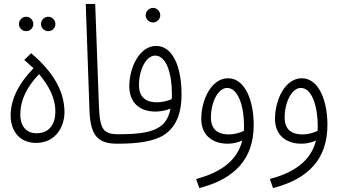

<svg xmlns="http://www.w3.org/2000/svg" viewBox="-20 -724 1731 974"><path d="M225 -566C245 -566 261 -582 261 -602C261 -622 245 -639 225 -639C204 -639 188 -622 188 -602C188 -582 204 -566 225 -566ZM113 -566C133 -566 149 -582 149 -602C149 -622 133 -639 113 -639C92 -639 76 -622 76 -602C76 -582 92 -566 113 -566ZM162 1C271 1 309 -93 307 -160C305 -265 248 -361 138 -454L103 -420L150 -378C69 -294 34 -214 34 -138C34 -55 84 1 162 1ZM165 -48C112 -48 83 -86 83 -143C83 -216 115 -281 178 -348C229 -288 261 -225 261 -159C261 -96 232 -48 165 -48Z M575 5C602 5 610 -6 610 -20C610 -34 603 -43 582 -43C504 -43 487 -67 482 -182L463 -704H415L434 -161C439 -35 477 5 575 5Z M757 -610C776 -610 793 -627 793 -646C793 -667 776 -684 757 -684C736 -684 719 -667 719 -646C719 -627 736 -610 757 -610ZM575 5C679 5 760 -6 813 -40C879 -84 901 -159 901 -245C901 -380 859 -491 772 -491C687 -491 636 -381 636 -286C636 -208 683 -158 769 -158C788 -158 820 -162 845 -173C834 -118 810 -90 779 -74C730 -46 648 -43 582 -43ZM685 -292C685 -370 721 -442 767 -442C826 -442 852 -345 852 -250C852 -240 852 -230 851 -221C828 -211 800 -205 775 -205C729 -205 685 -224 685 -292Z M991 230C1171 184 1267 82 1267 -90C1267 -216 1222 -327 1137 -327C1052 -327 1001 -217 1001 -121C1001 -38 1058 5 1135 5C1161 5 1187 -1 1209 -11C1183 92 1099 151 975 184ZM1050 -128C1050 -208 1088 -278 1132 -278C1190 -278 1218 -180 1218 -85C1218 -76 1217 -68 1217 -60C1196 -50 1168 -42 1141 -42C1094 -42 1050 -60 1050 -128Z M1365 230C1545 184 1641 82 1641 -90C1641 -216 1596 -327 1511 -327C1426 -327 1375 -217 1375 -121C1375 -38 1432 5 1509 5C1535 5 1561 -1 1583 -11C1557 92 1473 151 1349 184ZM1424 -128C1424 -208 1462 -278 1506 -278C1564 -278 1592 -180 1592 -85C1592 -76 1591 -68 1591 -60C1570 -50 1542 -42 1515 -42C1468 -42 1424 -60 1424 -128Z"/></svg>

Font: Noto Sans Arabic UI XCn Lt
Style: Regular
Weight: 300
Width: 2
Designer: Monotype Design Team, Nadine Chahine and Nizar Qandah
Foundry: Monotype Imaging Inc.
Version: Version 2.010